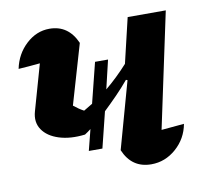

<svg xmlns="http://www.w3.org/2000/svg" viewBox="-63 -564 688 640"><g transform="rotate(-10 281.5 -244.0)"><path d="M199 -128Q149 -122 111 -134Q73 -146 55.5 -172Q38 -198 48 -233L92 -388Q71 -386 53.5 -384.5Q36 -383 19 -382Q29 -431 64 -463.5Q99 -496 143 -496Q207 -496 235 -432L176 -230Q193 -216 210 -207Q225 -216 240 -225L274 -361H318L295 -264Q334 -296 371 -337L407 -489H536L453 -99Q492 -103 530 -106Q521 -57 484 -24.5Q447 8 400 8Q334 8 307 -56L370 -282L365 -284Q345 -260 323 -237.5Q301 -215 278 -193L248 -72H202L220 -143Q210 -135 199 -128Z"/></g></svg>

Font: Piazzolla
Style: Bold Italic
Weight: 700
Italic angle: -11.3°
Designer: Juan Pablo del Peral
Foundry: Huerta Tipografica
Version: Version 1.330